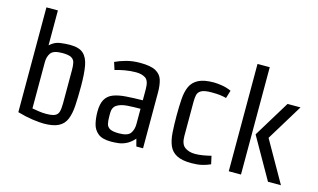

<svg xmlns="http://www.w3.org/2000/svg" viewBox="-87 -976 2060 1244"><g transform="rotate(15 943.0 -354.0)"><path d="M90 -720H167V-486Q198 -515 235 -520Q272 -525 302 -525Q362 -525 391 -499Q420 -473 429.5 -420Q439 -367 439 -284Q439 -209 435.5 -153.5Q432 -98 416.5 -61Q401 -24 365.5 -6Q330 12 267 12Q239 12 192.5 5.5Q146 -1 90 -17ZM172 -374V-64Q195 -60 218 -56.5Q241 -53 265 -53Q305 -53 324 -61.5Q343 -70 349 -90.5Q355 -111 355 -147V-372Q355 -400 350.5 -420Q346 -440 327.5 -450.5Q309 -461 267 -461Q208 -461 190 -436.5Q172 -412 172 -374Z M886 0 873 -49Q847 -20 820.5 -7Q794 6 768 9Q742 12 719 12Q660 12 631 -11.5Q602 -35 593 -73Q584 -111 584 -153Q584 -206 601.5 -236Q619 -266 653.5 -279Q688 -292 737 -295.5Q786 -299 849 -300V-375Q849 -431 824.5 -447.5Q800 -464 760 -464Q724 -464 686.5 -457.5Q649 -451 621 -442L605 -492Q636 -507 678 -518.5Q720 -530 770 -530Q842 -530 876 -511Q910 -492 920.5 -457.5Q931 -423 931 -375V0ZM849 -140V-243Q802 -243 760 -240Q718 -237 692 -220.5Q666 -204 666 -165V-142Q666 -114 670.5 -94Q675 -74 693.5 -63.5Q712 -53 754 -53Q813 -53 831 -78Q849 -103 849 -140Z M1265 -531Q1285 -531 1318 -526Q1351 -521 1382 -507L1366 -454Q1348 -459 1325.5 -462Q1303 -465 1267 -465Q1218 -465 1197.5 -453Q1177 -441 1173 -420.5Q1169 -400 1169 -374V-146Q1169 -92 1196 -72Q1223 -52 1265 -52Q1289 -52 1316.5 -56.5Q1344 -61 1372 -68L1384 -14Q1358 -2 1327.5 5Q1297 12 1257 12Q1194 12 1158.5 -7Q1123 -26 1108 -61.5Q1093 -97 1089.5 -147Q1086 -197 1086 -260Q1086 -323 1089.5 -373Q1093 -423 1109 -458Q1125 -493 1162 -512Q1199 -531 1265 -531Z M1588 0H1506V-720H1588ZM1761 -520H1848L1699 -276L1856 0H1769L1612 -276Z"/></g></svg>

Font: Strait
Style: Regular
Weight: 400
Designer: Eduardo Rodriguez Tunni
Foundry: Eduardo Rodriguez Tunni
Version: Version 1.002; ttfautohint (v1.8.4.7-5d5b);gftools[0.9.23]